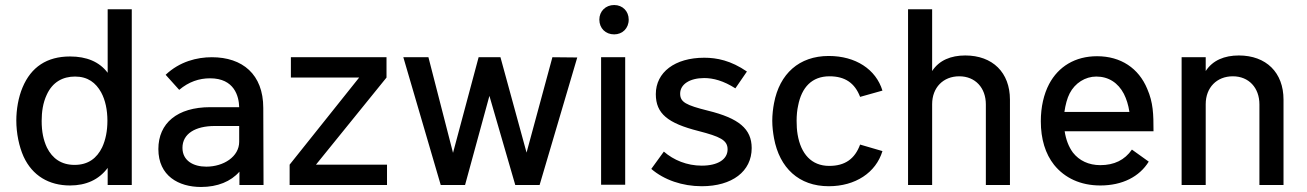

<svg xmlns="http://www.w3.org/2000/svg" viewBox="-20 -737 5207 765"><path d="M409 -700V-447C376 -491 325 -512 259 -512C167 -512 104 -470 70 -389C53 -349 45 -300 45 -257C45 -206 56 -153 74 -113C109 -37 175 2 259 2C323 2 374 -21 409 -68V0H505V-700ZM387 -150C366 -107 332 -80 277 -80C225 -80 189 -105 167 -149C153 -179 146 -212 146 -255C146 -291 151 -327 166 -359C189 -410 230 -432 279 -432C330 -432 362 -407 383 -369C400 -338 408 -298 408 -256C408 -216 401 -180 387 -150Z M1030 0 1029 -307C1029 -441 946 -509 824 -509C765 -509 696 -492 640 -439L694 -379C732 -411 773 -425 817 -425C914 -425 932 -353 933 -310H818C686 -310 611 -246 611 -143C611 -36 692 8 781 8C847 8 900 -14 934 -53V0ZM933 -172C933 -113 871 -73 802 -73C750 -73 707 -97 707 -148C707 -204 758 -235 836 -235H933Z M1239 -81 1520 -428V-509H1139V-428H1411L1134 -81V0H1522V-81Z M1736 0H1833L1930 -355L2033 0H2130L2280 -508L2181 -509L2078 -129L1974 -509H1887L1785 -128L1687 -509H1587Z M2427 -600C2460 -600 2485 -624 2485 -659C2485 -692 2461 -717 2427 -717C2393 -717 2368 -692 2368 -659C2368 -624 2393 -600 2427 -600ZM2375 -1H2471V-509H2375Z M2776 5C2897 5 2975 -54 2975 -147C2975 -224 2923 -266 2801 -296C2713 -318 2690 -330 2690 -364C2690 -401 2728 -426 2786 -426C2822 -426 2863 -415 2910 -385L2956 -452C2892 -496 2836 -507 2786 -507C2669 -507 2593 -449 2593 -362C2593 -284 2641 -246 2763 -215C2848 -193 2879 -179 2879 -142C2879 -102 2840 -77 2776 -77C2717 -77 2664 -99 2625 -133L2575 -64C2626 -20 2699 5 2776 5Z M3282 5C3388 5 3470 -49 3496 -135L3407 -161C3386 -104 3347 -76 3284 -76C3213 -76 3171 -124 3158 -201C3155 -218 3154 -237 3154 -256C3154 -277 3156 -299 3160 -316C3174 -389 3215 -433 3285 -433C3347 -433 3386 -406 3407 -351L3496 -376C3470 -461 3389 -514 3282 -514C3164 -514 3086 -443 3064 -326C3060 -305 3057 -280 3057 -256C3057 -232 3060 -208 3064 -186C3086 -68 3163 5 3282 5Z M3826 -516C3769 -516 3722 -497 3694 -454V-700H3598V0H3694V-322C3694 -388 3738 -433 3802 -433C3866 -433 3908 -387 3908 -321V0H4004V-340C4004 -448 3935 -516 3826 -516Z M4364 -79C4318 -79 4280 -97 4255 -129C4238 -152 4227 -181 4222 -214H4576C4576 -282 4575 -328 4551 -383C4517 -465 4446 -513 4351 -513C4264 -513 4197 -472 4160 -402C4139 -362 4127 -311 4127 -254C4127 -183 4145 -124 4180 -80C4222 -28 4285 2 4364 2C4452 2 4520 -33 4557 -93L4490 -141C4461 -99 4419 -79 4364 -79ZM4348 -432C4397 -432 4435 -407 4458 -363C4468 -343 4476 -319 4480 -291H4221C4225 -319 4232 -346 4242 -365C4263 -406 4304 -432 4348 -432Z M4916 -516C4859 -516 4812 -497 4784 -454V-509H4688V0H4784V-322C4784 -388 4828 -433 4892 -433C4956 -433 4998 -387 4998 -321V0H5094V-340C5094 -448 5025 -516 4916 -516Z"/></svg>

Font: Arthouse Owned Medium
Style: Regular
Weight: 500
Designer: Jeremy Tribby
Foundry: Tribby Type
Version: Version 1.000;PS 001.000;hotconv 1.0.88;makeotf.lib2.5.64775